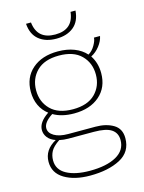

<svg xmlns="http://www.w3.org/2000/svg" viewBox="-124 -757 730 975"><g transform="rotate(-15 241.5 -269.5)"><path d="M111 -684H137Q147 -593 241 -593Q335 -593 345 -684H371Q367 -628 332 -599.5Q297 -571 241 -571Q185 -571 150 -599.5Q115 -628 111 -684ZM448 7Q448 79 385.5 112Q323 145 227 145Q145 145 92.5 113.5Q40 82 40 23Q40 -40 104 -75Q77 -84 63 -102Q49 -120 49 -142Q49 -183 103 -219Q75 -240 60 -272Q45 -304 45 -344Q45 -419 95.5 -463Q146 -507 230 -507Q278 -507 315.5 -492.5Q353 -478 377 -451Q398 -463 412 -487.5Q426 -512 426 -527H458Q453 -501 433.5 -476Q414 -451 388 -438Q415 -397 415 -344Q415 -269 364.5 -225Q314 -181 230 -181Q165 -181 121 -207Q73 -176 73 -145Q73 -120 100 -104Q127 -88 173 -88H317Q372 -88 410 -65.5Q448 -43 448 7ZM230 -203Q307 -203 347 -243Q387 -283 387 -344Q387 -405 347 -445Q307 -485 230 -485Q153 -485 113 -445Q73 -405 73 -344Q73 -283 113 -243Q153 -203 230 -203ZM422 10Q422 -27 394 -46Q366 -65 302 -65H168Q144 -65 121 -70Q87 -47 75.5 -25.5Q64 -4 64 22Q64 71 110 96Q156 121 232 121Q320 121 371 92.5Q422 64 422 10Z"/></g></svg>

Font: Trirong Thin
Style: Regular
Weight: 250
Designer: Katatrad Team
Foundry: CadsonDemak
Version: Version 1.001